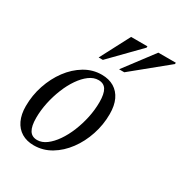

<svg xmlns="http://www.w3.org/2000/svg" viewBox="-163 -801 880 931"><g transform="rotate(30 277.0 -336.0)"><path d="M273 -452Q313 -452 341.8 -434.8Q370.5 -417.5 385.8 -385Q401 -352.5 401 -305.5Q401 -245.5 382.2 -189Q363.5 -132.5 330.2 -87.8Q297 -43 252.8 -16.5Q208.5 10 157 10Q117.5 10 88.8 -7.2Q60 -24.5 44.5 -57.2Q29 -90 29 -136Q29 -196.5 48 -253Q67 -309.5 100.2 -354.2Q133.5 -399 177.8 -425.5Q222 -452 273 -452ZM158.5 -20.5Q184.5 -20.5 209.5 -39Q234.5 -57.5 256.2 -89Q278 -120.5 294.2 -160.5Q310.5 -200.5 319.8 -244.2Q329 -288 329 -330.5Q329 -377 315.5 -399.2Q302 -421.5 272 -421.5Q245.5 -421.5 220.5 -403Q195.5 -384.5 173.8 -353Q152 -321.5 135.8 -281.2Q119.5 -241 110.2 -197.2Q101 -153.5 101 -111.5Q101 -65.5 114.8 -43Q128.5 -20.5 158.5 -20.5ZM331.5 -516.5 456 -681.5H554L553.5 -674L360.5 -516.5ZM217 -516.5 303.5 -681.5H395L394.5 -674L240.5 -516.5Z"/></g></svg>

Font: Newsreader 28pt
Style: Italic
Weight: 400
Italic angle: -17°
Version: Version 1.003